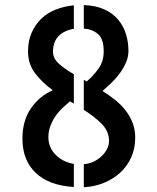

<svg xmlns="http://www.w3.org/2000/svg" viewBox="-20 -745 633 773"><path d="M92.8 -538.1Q92.8 -580.1 107.4 -613.3Q122.1 -646.5 146.5 -669.9Q170.9 -693.4 204.6 -706.5Q238.3 -719.7 277.3 -723.6V-628.9Q239.3 -623 216.3 -600.1Q193.4 -577.1 193.4 -536.1Q193.4 -509.8 217.3 -488.3Q241.2 -466.8 277.3 -446.3V-328.1L261.7 -336.9Q249 -326.2 233.9 -312.5Q218.8 -298.8 206.1 -281.2Q193.4 -263.7 184.1 -241.2Q174.8 -218.8 174.8 -192.4Q174.8 -151.4 203.6 -122.1Q232.4 -92.8 277.3 -85V7.8Q177.7 2 124 -48.8Q70.3 -99.6 70.3 -186.5Q70.3 -258.8 104 -308.1Q137.7 -357.4 192.4 -381.8Q150.4 -412.1 121.6 -449.7Q92.8 -487.3 92.8 -538.1ZM392.6 -378.9Q418.9 -362.3 442.9 -343.3Q466.8 -324.2 484.9 -301.3Q502.9 -278.3 513.7 -251Q524.4 -223.6 524.4 -191.4Q524.4 -146.5 507.8 -110.4Q491.2 -74.2 462.9 -48.8Q434.6 -23.4 397 -8.3Q359.4 6.8 317.4 8.8V-84Q339.8 -85.9 357.9 -94.7Q376 -103.5 389.6 -116.7Q403.3 -129.9 411.1 -145.5Q418.9 -161.1 418.9 -177.7Q418.9 -216.8 389.2 -246.6Q359.4 -276.4 317.4 -302.7V-423.8Q321.3 -420.9 329.1 -417Q354.5 -438.5 376 -467.8Q397.5 -497.1 397.5 -538.1Q397.5 -588.9 374 -608.4Q350.6 -627.9 317.4 -629.9V-724.6Q366.2 -722.7 400.4 -707Q434.6 -691.4 456.1 -665.5Q477.5 -639.6 487.3 -607.4Q497.1 -575.2 497.1 -540Q497.1 -516.6 487.8 -494.6Q478.5 -472.7 463.9 -452.1Q449.2 -431.6 430.2 -413.1Q411.1 -394.5 392.6 -378.9Z"/></svg>

Font: Allerta Stencil
Style: Regular
Weight: 400
Designer: Matt McInerney
Foundry: Matt McInerney
Version: Version 1.02